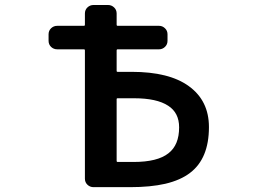

<svg xmlns="http://www.w3.org/2000/svg" viewBox="-20 -775 1040 774"><path d="M357.4 -20.5Q342.8 -20.5 332.5 -30.3Q322.3 -40 322.3 -54.7V-571.3Q322.3 -576.2 318.4 -576.2H210.9Q196.3 -576.2 186 -585.9Q175.8 -595.7 175.8 -610.4V-636.7Q175.8 -651.4 186 -661.1Q196.3 -670.9 210.9 -670.9H318.4Q322.3 -670.9 322.3 -675.8V-720.7Q322.3 -735.4 332.5 -745.1Q342.8 -754.9 357.4 -754.9H415Q429.7 -754.9 439.9 -745.1Q450.2 -735.4 450.2 -720.7V-675.8Q450.2 -670.9 454.1 -670.9H621.1Q634.8 -670.9 645 -661.1Q655.3 -651.4 655.3 -636.7V-610.4Q655.3 -595.7 645 -585.9Q634.8 -576.2 621.1 -576.2H454.1Q450.2 -576.2 450.2 -571.3V-489.3Q450.2 -485.4 454.1 -485.4H510.7Q662.1 -485.4 741.2 -427.7Q822.3 -369.1 822.3 -262.7Q822.3 -135.7 746.1 -78.1Q708 -48.8 646.5 -34.2Q586.9 -20.5 503.9 -20.5ZM518.6 -122.1Q615.2 -122.1 659.2 -157.2Q702.1 -190.4 702.1 -261.7Q702.1 -320.3 658.2 -348.6Q612.3 -378.9 520.5 -378.9H454.1Q450.2 -378.9 450.2 -375V-127Q450.2 -122.1 454.1 -122.1Z"/></svg>

Font: Rounded-L Mgen+ 1m medium
Style: Regular
Weight: 500
Designer: [Source Han Sans]
Ryoko NISHIZUKA  (kana & ideographs); Paul D. Hunt (Latin, Greek & Cyrillic); Wenlong ZHANG  (bopomofo
Version: Version 1.059.20150602